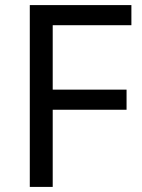

<svg xmlns="http://www.w3.org/2000/svg" viewBox="-20 -734 559 754"><path d="M187 0H97V-714H496V-635H187V-382H477V-303H187Z"/></svg>

Font: Noto Sans Thai
Style: Regular
Weight: 400
Designer: Monotype Design Team
Foundry: Monotype Imaging Inc.
Version: Version 2.001